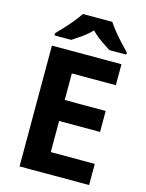

<svg xmlns="http://www.w3.org/2000/svg" viewBox="-136 -1015 832 1096"><g transform="rotate(15 280.0 -467.0)"><path d="M501 0H90V-714H501V-590H241V-433H483V-309H241V-125H501ZM388 -934Q402 -912 424.5 -884.5Q447 -857 471 -831Q495 -805 513 -787V-774H414Q388 -790 357 -811.5Q326 -833 300 -860Q274 -833 244 -812Q214 -791 188 -774H89V-787Q108 -806 131.5 -831.5Q155 -857 177.5 -884.5Q200 -912 214 -934Z"/></g></svg>

Font: Noto Sans Kayah Li
Style: Bold
Weight: 700
Designer: Monotype Design Team, Sérgio Martins
Foundry: Monotype Imaging Inc.
Version: Version 2.002; ttfautohint (v1.8.4.7-5d5b)